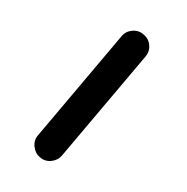

<svg xmlns="http://www.w3.org/2000/svg" viewBox="-43 -162 324 332"><g transform="rotate(10 119.0 4.0)"><path d="M45.9 124.5Q36.6 119.1 33.4 107.9Q30.3 96.7 36.1 87.4L148.4 -106Q153.8 -115.7 165 -118.7Q176.3 -121.6 185.5 -115.7Q195.3 -110.4 198.2 -99.4Q201.2 -88.4 195.3 -78.6L83 114.7Q77.6 124 66.7 127.2Q55.7 130.4 45.9 124.5Z"/></g></svg>

Font: Mikhak-FD Light
Style: Regular
Weight: 300
Designer: Amin Abedi
Version: Version 3.2